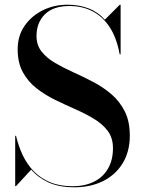

<svg xmlns="http://www.w3.org/2000/svg" viewBox="-20 -780 610 815"><path d="M295.5 15Q231.5 15 186.8 -5.2Q142 -25.5 112.5 -60L48 10H44.5V-203.5H48Q58.5 -159 77 -120.2Q95.5 -81.5 124.2 -52.2Q153 -23 193.5 -6.2Q234 10.5 288.5 10.5Q340 10.5 378.5 -8.5Q417 -27.5 438.2 -63.8Q459.5 -100 459.5 -151Q459.5 -194.5 437.5 -224Q415.5 -253.5 379.5 -275.2Q343.5 -297 300.5 -316Q257.5 -335 214.2 -356Q171 -377 135 -405.2Q99 -433.5 77 -473.5Q55 -513.5 55 -571Q55 -628 84.5 -670.5Q114 -713 162 -736.5Q210 -760 266.5 -760Q315.5 -760 355.8 -744.5Q396 -729 425 -696.5L488.5 -760H492V-549.5H488Q475.5 -618.5 446 -664Q416.5 -709.5 373 -732Q329.5 -754.5 275 -754.5Q206 -754.5 170.5 -719.2Q135 -684 135 -627Q135 -588.5 156.5 -561.2Q178 -534 213.2 -513.2Q248.5 -492.5 290.8 -473.5Q333 -454.5 375.5 -432.2Q418 -410 453 -380Q488 -350 509.5 -307.5Q531 -265 531 -204Q531 -138 501.8 -88.8Q472.5 -39.5 419.2 -12.2Q366 15 295.5 15Z"/></svg>

Font: Bodoni Moda 48pt Medium
Style: Regular
Weight: 500
Designer: Owen Earl
Foundry: indestructible type
Version: Version 2.005